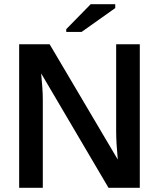

<svg xmlns="http://www.w3.org/2000/svg" viewBox="-20 -900 762 920"><path d="M185.1 -422.9V0H71.8V-688H217.8L544.4 -135.3Q536.6 -216.8 536.6 -271V-688H649.9V0H500L177.2 -548.3Q180.7 -512.2 182.9 -480.7Q185.1 -449.2 185.1 -422.9ZM532.2 -861.3 371.1 -747.1H297.4V-760.3L414.6 -879.9H532.2Z"/></svg>

Font: Arimo SemiBold
Style: Regular
Weight: 600
Designer: Steve Matteson
Foundry: Monotype Imaging Inc.
Version: Version 1.33